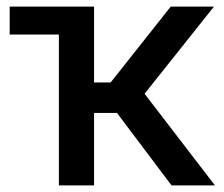

<svg xmlns="http://www.w3.org/2000/svg" viewBox="-20 -561 679 581"><path d="M9.3 -456.5V-541H205.1V-456.5ZM158.2 0V-541H264.6V-311.5H314.9L496.6 -541H627.4L417.5 -277.3L630.4 0H499L334 -219.2H264.6V0Z"/></svg>

Font: Inter 17pt Medium
Style: Regular
Weight: 500
Version: Version 4.001;git-66647c0bb